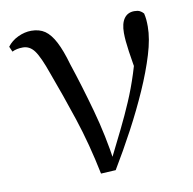

<svg xmlns="http://www.w3.org/2000/svg" viewBox="-66 -597 674 670"><g transform="rotate(-10 271.0 -262.0)"><path d="M239.3 7.3Q217.3 -100.7 186.6 -193.6Q155.8 -286.5 125.7 -367.2Q104.2 -428.8 87.7 -451.1Q71.3 -473.5 46.8 -473.5Q24.8 -473.5 8.8 -465.5L0.6 -484.2Q15.3 -503.8 38.8 -514.8Q62.4 -525.8 85.8 -525.8Q114.3 -525.8 133.9 -512.4Q153.4 -498.9 169.3 -468.4Q185.3 -437.9 199.9 -386.3Q226.8 -305.9 252.7 -212.5Q278.6 -119.1 292.2 -22.3H277.7L284.1 -33.8Q310.7 -86.9 333.2 -132.7Q355.7 -178.4 374.6 -222.6Q393.6 -266.8 409.3 -315.8Q424.9 -364.7 438.7 -423.6L425.7 -295.2Q414.9 -355.7 409 -395.9Q403.1 -436.1 403.1 -462Q403.1 -495.7 415.8 -513.3Q428.5 -530.8 451.9 -530.8Q463.8 -530.8 471.2 -527.2Q478.5 -523.6 484.4 -516.7Q487.1 -505.4 488.1 -494.5Q489.1 -483.5 489.1 -469.6Q489.1 -427.2 472.1 -371.4Q455.2 -315.7 427.2 -252.2Q399.2 -188.7 364.1 -122.9Q329 -57.2 291.8 4.4Z"/></g></svg>

Font: Noto Serif HK ExtraLight
Style: Regular
Weight: 200
Designer: Ryoko NISHIZUKA 西塚涼子 (kana & ideographs); Frank Grießhammer (Latin, Greek & Cyrillic); Wenlong ZHANG 张文龙 (bopomofo); San
Foundry: Adobe
Version: Version 2.002-H1;hotconv 1.1.0;makeotfexe 2.6.0